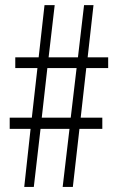

<svg xmlns="http://www.w3.org/2000/svg" viewBox="-20 -734 464 754"><path d="M144 -272H257.8L280.8 -466.8H166ZM318.8 -466.8 296.9 -272H381.8V-228H292L266.1 0H226.1L252.9 -228H139.2L112.8 0H75.2L100.1 -228H18.1V-272H105L127 -466.8H40V-508.8H131.8L154.8 -713.9H194.8L170.9 -508.8H286.1L310.1 -713.9H347.2L324.2 -508.8H404.8V-466.8Z"/></svg>

Font: Germano
Style: Regular
Weight: 300
Width: 3
Foundry: Ascender Corporation
Version: Version 1.10; ttfautohint (v1.5)